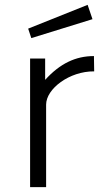

<svg xmlns="http://www.w3.org/2000/svg" viewBox="-20 -771 456 791"><path d="M341 -751 96 -653 109 -614 361 -692ZM104 0H170V-340C170 -405 266 -478 368 -477L367 -540C291 -540 227 -509 166 -442V-530H104Z"/></svg>

Font: 18Franklin Light
Style: Regular
Weight: 300
Designer: Pablo Impallari, Rodrigo Fuenzalida (Modified by Dan O. Williams)
Version: Version 0.025;PS 000.025;hotconv 1.0.88;makeotf.lib2.5.64775